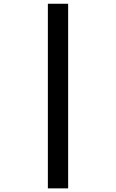

<svg xmlns="http://www.w3.org/2000/svg" viewBox="-20 -865 626 1036"><path d="M238.3 151.4V-844.7H347.7V151.4Z"/></svg>

Font: Cascadia Mono Medium
Style: Regular
Weight: 500
Monospace: yes
Designer: Aaron Bell
Foundry: Saja Typeworks
Version: Version 2407.024